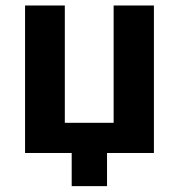

<svg xmlns="http://www.w3.org/2000/svg" viewBox="-20 -543 631 684"><path d="M528.3 -523.4V2H361.3V120.1H235.4V2H69.3V-523.4H210.9V-105.5H384.8V-523.4Z"/></svg>

Font: Nasu
Style: Bold
Weight: 700
Designer: Ryoko NISHIZUKA (kana &amp; ideographs); Paul D. Hunt (Latin, Greek &amp; Cyrillic); Wenlong ZHANG (bopomofo); Sandoll C
Version: Version 2014.1215